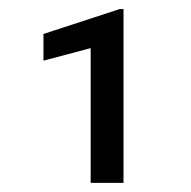

<svg xmlns="http://www.w3.org/2000/svg" viewBox="-20 -730 423 425"><path d="M253.4 -710V-325.2H180.7V-623.5L76.2 -595.7V-654.8L245.1 -710Z"/></svg>

Font: Bert Sans Medium
Style: Regular
Weight: 500
Designer: Christian Robertson, Adam Twardoch, & Cristiano Sobral
Foundry: Google
Version: Version 12.135;January 10, 2020;FontCreator 12.0.0.2547 64-b